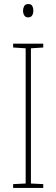

<svg xmlns="http://www.w3.org/2000/svg" viewBox="-20 -930 278 950"><path d="M194 0H45V-19L107 -22V-691L45 -695V-714H194V-695L133 -691V-22L194 -19ZM120 -910Q135 -910 140 -900Q145 -890 145 -878Q145 -863 139 -853.5Q133 -844 119 -844Q106 -844 100 -854Q94 -864 94 -877Q94 -889 99.5 -899.5Q105 -910 120 -910Z"/></svg>

Font: Noto Sans Khmer Condensed Thin
Style: Regular
Weight: 100
Width: 3
Designer: Danh Hong and the Monotype Design Team
Foundry: Monotype Imaging Inc.
Version: Version 2.004; ttfautohint (v1.8.4.7-5d5b)